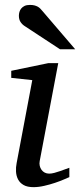

<svg xmlns="http://www.w3.org/2000/svg" viewBox="-20 -752 327 784"><path d="M263.2 -28.8Q257.3 -26.4 241.7 -19.5Q226.1 -12.7 205.1 -5.6Q184.1 1.5 160.9 6.8Q137.7 12.2 117.2 12.2Q91.3 12.2 76.2 3.4Q61 -5.4 53.7 -19.5Q46.4 -33.7 45.4 -51.3Q44.4 -68.8 47.9 -85.9L111.8 -424.8L25.9 -434.1V-462.9L176.8 -494.1H217.8L142.1 -94.2Q140.1 -84 142.3 -74.7Q144.5 -65.4 149.7 -58.3Q154.8 -51.3 162.8 -47.1Q170.9 -43 181.2 -43Q189.9 -43 201.9 -46.1Q213.9 -49.3 225.8 -53.5Q237.8 -57.6 248 -61.5Q258.3 -65.4 263.2 -66.9ZM225.1 -550.8 80.1 -646Q69.8 -652.8 63.5 -662.8Q57.1 -672.9 57.1 -688Q57.1 -695.3 59.3 -703.1Q61.5 -710.9 66.7 -717.3Q71.8 -723.6 80.3 -727.8Q88.9 -731.9 102.1 -731.9Q112.8 -731.9 120.4 -730Q127.9 -728 133.8 -724.9Q139.6 -721.7 144.3 -717Q148.9 -712.4 153.3 -707L287.1 -550.8Z"/></svg>

Font: Charis SIL Eur
Style: Italic
Weight: 400
Italic angle: -11°
Foundry: SIL International
Version: Version 5.000